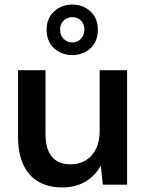

<svg xmlns="http://www.w3.org/2000/svg" viewBox="-20 -808 643 840"><path d="M253 12Q192 12 148.5 -13Q105 -38 82 -87.5Q59 -137 59 -210V-501H179V-222Q179 -157 206.5 -123Q234 -89 290 -89Q326 -89 355 -106.5Q384 -124 400 -156.5Q416 -189 416 -236V-501H536V0H430L421 -84Q398 -40 354.5 -14Q311 12 253 12ZM296 -567Q250 -567 217 -596.5Q184 -626 184 -678Q184 -729 217 -758.5Q250 -788 296 -788Q343 -788 375.5 -758.5Q408 -729 408 -678Q408 -626 375.5 -596.5Q343 -567 296 -567ZM296 -622Q318 -622 333.5 -637.5Q349 -653 349 -678Q349 -704 334 -718.5Q319 -733 296 -733Q275 -733 259 -718.5Q243 -704 243 -678Q243 -653 259 -637.5Q275 -622 296 -622Z"/></svg>

Font: DM Sans 17pt SemiBold
Style: Regular
Weight: 600
Version: Version 4.004;gftools[0.9.30]